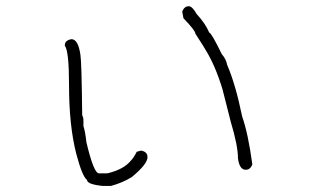

<svg xmlns="http://www.w3.org/2000/svg" viewBox="-20 -449 1040 626"><path d="M595.7 -428.7Q606.9 -428.7 621.1 -403.3Q650.4 -371.6 662.1 -342.8Q669.4 -341.8 703.1 -272.5Q717.3 -256.3 720.7 -237.3Q748 -174.3 769.5 -69.3Q789.1 -13.7 802.7 86.9Q796.4 104.5 781.2 104.5Q760.7 104.5 755.9 67.4Q755.9 26.4 732.4 -51.8L705.1 -159.2Q681.2 -236.8 650.4 -286.1Q650.4 -287.6 617.2 -338.9Q617.2 -349.1 578.1 -389.6Q574.2 -410.2 574.2 -411.1Q580.6 -428.7 595.7 -428.7ZM212.9 -321.3Q234.9 -321.3 242.2 -270.5Q246.1 -248.5 248 -73.2Q252 -65.9 252 -57.6V-38.1Q257.8 -20.5 261.7 14.6Q285.6 116.2 302.7 116.2H330.1Q383.3 103.5 406.2 75.2Q414.6 67.4 425.8 45.9L439.5 42Q460.9 45.4 460.9 63.5Q460.9 85.9 410.2 127.9Q380.9 146.5 341.8 157.2H314.5Q263.7 151.9 263.7 137.7Q248 126 228.5 51.8Q205.1 -40 205.1 -170.9Q205.1 -282.2 191.4 -299.8V-301.8Q191.4 -317.4 212.9 -321.3Z"/></svg>

Font: CEF Fonts CJK Mono
Style: Regular
Weight: 400
Designer: PartyBoss (派对大魔王)
Version: Release 2.25